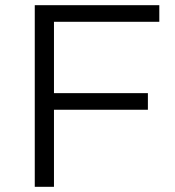

<svg xmlns="http://www.w3.org/2000/svg" viewBox="-20 -720 673 740"><path d="M188 -297H550V-361H188V-636H594V-700H114V0H188Z"/></svg>

Font: Montserrat Z
Style: Regular
Weight: 400
Designer: Julieta Ulanovsky
Foundry: Julieta Ulanovsky
Version: Version 8.000